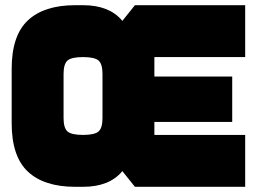

<svg xmlns="http://www.w3.org/2000/svg" viewBox="-20 -720 990 740"><path d="M500 0H575V-700H500L400 -575V-125ZM300 -700V-500Q345 -500 360 -486.5Q375 -473 375 -435V-350H500V-455Q500 -583 450 -641.5Q400 -700 300 -700ZM300 0Q400 0 450 -58.5Q500 -117 500 -245V-350H375V-265Q375 -227 360 -213.5Q345 -200 300 -200ZM500 0H925V-200H500ZM500 -500H925V-700H500ZM450 -250H875V-425H450ZM270 0H300V-200Q255 -200 240 -213.5Q225 -227 225 -265V-350H25V-245Q25 -117 87.5 -58.5Q150 0 270 0ZM270 -700Q150 -700 87.5 -641.5Q25 -583 25 -455V-350H225V-435Q225 -473 240 -486.5Q255 -500 300 -500V-700Z"/></svg>

Font: Millimetre
Style: Extrablack
Weight: 900
Designer: Jérémy Landes
Version: Version 1.0